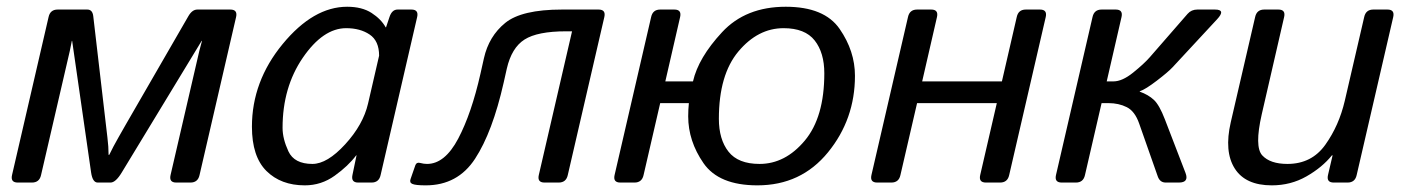

<svg xmlns="http://www.w3.org/2000/svg" viewBox="-20 -541 4164 569"><path d="M32.7 0Q10.7 0 15.6 -22L124 -490.7Q128.9 -512.7 150.9 -512.7H238.8Q253.9 -512.7 256.3 -493.7L293.9 -171.4Q294.9 -161.1 298.3 -133.8Q301.8 -106.4 301.8 -82H303.7Q315.4 -106.4 331.1 -133.8Q346.7 -161.1 352.5 -171.4L538.6 -493.7Q549.8 -512.7 564.9 -512.7H662.6Q684.6 -512.7 679.7 -490.7L571.3 -22Q566.4 0 544.4 0H502.4Q480.5 0 485.4 -22L570.8 -390.6Q574.2 -404.8 578.6 -419.9H577.6L340.8 -29.8Q322.8 0 307.6 0H269.5Q254.4 0 250 -29.8L193.8 -419.9H192.9Q190.4 -405.8 187 -390.6L101.6 -22Q96.7 0 74.7 0Z M726.6 -165.5Q726.6 -299.8 817.6 -410.4Q908.7 -521 1008.8 -521Q1052.7 -521 1081.1 -502.7Q1109.4 -484.4 1123 -460H1124L1134.3 -490.7Q1141.6 -512.7 1158.2 -512.7H1199.2Q1221.2 -512.7 1216.3 -490.7L1107.9 -22Q1103 0 1081.1 0H1041.5Q1020 0 1024.4 -22L1036.6 -80.6H1035.6Q1011.7 -48.8 971.9 -20.3Q932.1 8.3 883.3 8.3Q812.5 8.3 769.5 -34.4Q726.6 -77.1 726.6 -165.5ZM817.4 -162.1Q817.4 -129.9 834.7 -92.5Q852.1 -55.2 905.8 -55.2Q949.7 -55.2 1002.9 -113.3Q1056.2 -171.4 1070.8 -234.4L1103.5 -376Q1103.5 -419.9 1075.4 -438.7Q1047.4 -457.5 1005.9 -457.5Q937.5 -457.5 877.4 -369.9Q817.4 -282.2 817.4 -162.1Z M1201.7 3.9Q1192.9 0 1196.8 -10.7L1210.9 -51.3Q1214.4 -61 1225.1 -58.1Q1235.8 -55.2 1245.6 -55.2Q1298.3 -55.2 1337.9 -130.1Q1377.4 -205.1 1403.8 -322.3L1414.1 -368.2Q1428.7 -433.6 1477.3 -473.1Q1525.9 -512.7 1645.5 -512.7H1753.9Q1775.9 -512.7 1771 -490.7L1662.6 -22Q1657.7 0 1635.7 0H1593.8Q1571.8 0 1576.7 -22L1675.3 -448.2H1657.7Q1572.8 -448.2 1534.4 -423.8Q1496.1 -399.4 1481.9 -337.4L1472.7 -296.4Q1439.5 -149.4 1387.9 -70.6Q1336.4 8.3 1241.7 8.3Q1210.9 8.3 1201.7 3.9Z M1818.4 0Q1796.4 0 1801.3 -22L1909.7 -490.7Q1914.6 -512.7 1936.5 -512.7H1978.5Q2000.5 -512.7 1995.6 -490.7L1951.7 -299.8H2033.7Q2049.8 -370.1 2119.9 -445.6Q2189.9 -521 2308.6 -521Q2422.9 -521 2468.3 -455.3Q2513.7 -389.6 2513.7 -316.4Q2513.7 -187.5 2433.8 -89.6Q2354 8.3 2224.6 8.3Q2110.4 8.3 2064.9 -57.4Q2019.5 -123 2019.5 -196.3Q2019.5 -216.3 2021.5 -235.4H1936.5L1887.2 -22Q1882.3 0 1860.4 0ZM2110.4 -189Q2110.4 -127.9 2138.9 -91.6Q2167.5 -55.2 2231 -55.2Q2307.1 -55.2 2365 -124.3Q2422.9 -193.4 2422.9 -323.7Q2422.9 -384.8 2394.3 -421.1Q2365.7 -457.5 2302.2 -457.5Q2226.1 -457.5 2168.2 -388.4Q2110.4 -319.3 2110.4 -189Z M2579.6 0Q2557.6 0 2562.5 -22L2670.9 -490.7Q2675.8 -512.7 2697.8 -512.7H2739.7Q2761.7 -512.7 2756.8 -490.7L2712.9 -299.8H2949.2L2993.2 -490.7Q2998 -512.7 3020 -512.7H3062Q3084 -512.7 3079.1 -490.7L2970.7 -22Q2965.8 0 2943.8 0H2901.9Q2879.9 0 2884.8 -22L2934.1 -235.4H2697.8L2648.4 -22Q2643.6 0 2621.6 0Z M3126.5 0Q3104.5 0 3109.4 -22L3217.8 -490.7Q3222.7 -512.7 3244.6 -512.7H3286.6Q3308.6 -512.7 3303.7 -490.7L3259.8 -299.8H3279.8Q3305.7 -299.8 3337.9 -325.7Q3370.1 -351.6 3387.2 -371.1L3499.5 -500Q3510.7 -512.7 3528.3 -512.7H3580.6Q3613.8 -512.7 3586.9 -483.9L3455.1 -341.8Q3441.9 -327.6 3408.4 -302Q3375 -276.4 3357.9 -270.5L3357.4 -269.5Q3383.3 -260.3 3399.7 -244.9Q3416 -229.5 3432.1 -187.5L3493.2 -28.8Q3504.4 0 3473.6 0H3434.6Q3417.5 0 3411.1 -18.1L3356 -174.8Q3343.3 -211.4 3319.3 -223.4Q3295.4 -235.4 3265.1 -235.4H3244.6L3195.3 -22Q3190.4 0 3168.5 0Z M3627.4 -178.7 3699.7 -490.7Q3704.6 -512.7 3726.6 -512.7H3768.6Q3790.5 -512.7 3785.6 -490.7L3719.2 -202.1Q3697.3 -106 3720.7 -80.6Q3744.1 -55.2 3795.4 -55.2Q3867.2 -55.2 3907.7 -112.1Q3948.2 -168.9 3965.3 -242.2L4022.9 -490.7Q4027.8 -512.7 4049.8 -512.7H4091.8Q4113.8 -512.7 4108.9 -490.7L4000.5 -22Q3995.6 0 3973.6 0H3932.6Q3910.6 0 3915.5 -22L3929.2 -80.6H3927.2Q3898.4 -44.9 3851.8 -18.3Q3805.2 8.3 3749 8.3Q3670.9 8.3 3639.2 -41.7Q3607.4 -91.8 3627.4 -178.7Z"/></svg>

Font: Istok
Style: Italic
Weight: 500
Italic angle: -13°
Designer: Andrey V. Panov
Foundry: Andrey V. Panov
Version: Version 1.0.3